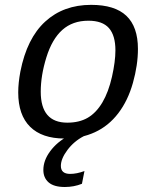

<svg xmlns="http://www.w3.org/2000/svg" viewBox="-20 -558 640 787"><path d="M244.1 9.8Q152.3 9.8 103.5 -38.3Q54.7 -86.4 54.7 -179.2Q54.7 -217.8 63.5 -264.6Q90.3 -400.9 165.3 -469.5Q240.2 -538.1 353.5 -538.1Q450.7 -538.1 498 -493.2Q545.4 -448.2 545.4 -357.4Q545.4 -291.5 524.9 -218.5Q504.4 -145.5 464.8 -93.8Q425.3 -42 369.1 -16.1Q313 9.8 244.1 9.8ZM453.1 -351.6Q453.1 -412.6 426.5 -442.9Q399.9 -473.1 342.3 -473.1Q277.8 -473.1 235.6 -435.5Q193.4 -397.9 170.2 -323.2Q147 -248.5 147 -182.1Q147 -55.2 255.9 -55.2Q305.2 -55.2 339.8 -75.4Q374.5 -95.7 399.7 -138.2Q424.8 -180.7 439 -243.4Q453.1 -306.2 453.1 -351.6ZM245.6 208.5Q201.2 208.5 179.4 189.7Q157.7 170.9 157.7 138.7Q157.7 99.6 185.8 61.8Q213.9 23.9 258.8 0H323.7Q283.2 21 256.3 56.9Q229.5 92.8 229.5 122.1Q229.5 154.8 267.6 154.8Q294.4 154.8 326.2 143.1L315.9 195.3Q283.2 208.5 245.6 208.5Z"/></svg>

Font: Liberation Mono
Style: Italic
Weight: 400
Italic angle: -12°
Monospace: yes
Designer: Steve Matteson
Foundry: Ascender Corporation
Version: Version 2.1.5